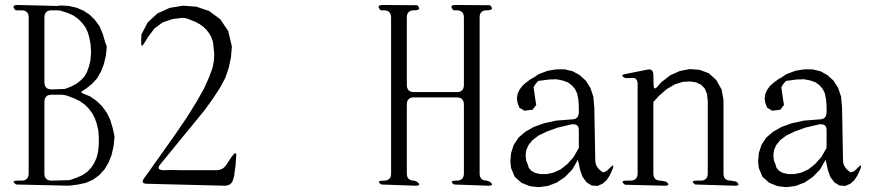

<svg xmlns="http://www.w3.org/2000/svg" viewBox="-20 -774 3540 775"><path d="M44.9 -29.3Q22.5 -44.9 50.8 -44.9H66.4Q95.7 -44.9 95.7 -74.2V-704.1Q95.7 -732.4 66.4 -732.4H43Q22.5 -753.9 51.8 -753.9L210.9 -750L224.6 -752L257.8 -750L288.1 -743.2L316.4 -731.4L341.8 -714.8L363.3 -693.4L381.8 -668L394.5 -637.7L404.3 -604.5L411.1 -585.9L409.2 -567.4L407.2 -548.8L399.4 -515.6L387.7 -485.4L372.1 -458L352.5 -436.5L330.1 -418L313.5 -407.2Q302.7 -400.4 315.4 -396.5L343.8 -384.8L369.1 -367.2L391.6 -345.7L410.2 -320.3L424.8 -291L434.6 -257.8L442.4 -223.6L438.5 -184.6L430.7 -149.4L418 -117.2L401.4 -89.8L379.9 -66.4L355.5 -48.8L327.1 -36.1L295.9 -29.3L258.8 -24.4ZM232.4 -391.6H188.5Q159.2 -391.6 159.2 -362.3V-74.2Q159.2 -44.9 188.5 -44.9L260.7 -46.9L289.1 -56.6L313.5 -67.4L333 -81.1L348.6 -97.7L360.4 -116.2L370.1 -137.7L376 -163.1L378.9 -191.4V-216.8L377 -246.1L371.1 -272.5L363.3 -295.9L352.5 -316.4L338.9 -335L322.3 -351.6L301.8 -366.2L277.3 -377.9L248 -388.7ZM210.9 -732.4H188.5Q159.2 -732.4 159.2 -703.1V-442.4Q159.2 -413.1 188.5 -413.1L242.2 -415L267.6 -424.8L289.1 -436.5L306.6 -450.2L321.3 -465.8L331.1 -483.4L338.9 -504.9L344.7 -528.3L347.7 -563.5L345.7 -594.7L340.8 -621.1L334 -644.5L324.2 -665L310.5 -682.6L294.9 -698.2L275.4 -711.9L251 -722.7L222.7 -731.4Z M574.2 -32.2Q544.9 -32.2 562.5 -55.7L570.3 -66.4L585 -86.9L682.6 -224.6L733.4 -298.8L773.4 -363.3L803.7 -417L824.2 -462.9L837.9 -500L843.8 -531.2L844.7 -557.6L841.8 -584L840.8 -597.7L837.9 -611.3L832 -626L824.2 -639.6L814.5 -652.3L801.8 -665L787.1 -675.8L769.5 -685.5L750 -693.4L731.4 -700.2L718.8 -702.1L676.8 -697.3L636.7 -683.6L603.5 -659.2L577.1 -624L563.5 -601.6Q548.8 -576.2 549.8 -605.5L550.8 -634.8L576.2 -683.6L615.2 -719.7L665 -742.2L718.8 -751L772.5 -747.1L824.2 -729.5L869.1 -696.3L901.4 -648.4L916 -585.9L912.1 -542L903.3 -500L889.6 -460L868.2 -419.9L840.8 -377.9L805.7 -329.1L626 -109.4Q608.4 -86.9 643.6 -86.9L675.8 -87.9L709 -86.9H853.5Q882.8 -86.9 898.4 -116.2L913.1 -138.7L924.8 -153.3Q935.5 -159.2 933.6 -146.5L932.6 -131.8L930.7 -105.5L928.7 -91.8L926.8 -78.1L925.8 -65.4L921.9 -52.7Q916 -24.4 886.7 -24.4Z M1812.5 -29.3Q1790 -44.9 1823.2 -44.9Q1852.5 -44.9 1852.5 -74.2V-351.6Q1852.5 -380.9 1823.2 -380.9H1650.4Q1622.1 -380.9 1622.1 -351.6V-74.2Q1622.1 -44.9 1651.4 -44.9L1662.1 -41Q1684.6 -24.4 1656.2 -24.4L1518.6 -29.3Q1496.1 -44.9 1529.3 -44.9Q1558.6 -44.9 1558.6 -73.2V-703.1Q1558.6 -732.4 1529.3 -732.4H1516.6Q1496.1 -753.9 1525.4 -753.9L1664.1 -752.9Q1684.6 -732.4 1651.4 -732.4Q1622.1 -732.4 1622.1 -703.1V-431.6Q1622.1 -402.3 1651.4 -402.3H1824.2Q1852.5 -402.3 1852.5 -431.6V-703.1Q1852.5 -732.4 1823.2 -732.4H1810.5Q1790 -753.9 1819.3 -753.9L1958 -752.9Q1978.5 -732.4 1945.3 -732.4Q1916 -732.4 1916 -704.1V-74.2Q1916 -44.9 1945.3 -44.9L1956.1 -41Q1978.5 -24.4 1950.2 -24.4Z M2309.6 -396.5 2300.8 -415 2288.1 -429.7 2272.5 -441.4 2251 -449.2 2225.6 -454.1 2196.3 -453.1 2152.3 -447.3 2141.6 -434.6 2133.8 -421.9 2140.6 -374 2144.5 -350.6 2129.9 -331.1 2096.7 -327.1 2076.2 -339.8 2069.3 -358.4 2066.4 -377 2069.3 -395.5 2077.1 -412.1 2087.9 -426.8 2101.6 -439.5 2123 -455.1 2133.8 -460.9 2154.3 -474.6 2190.4 -488.3 2225.6 -494.1H2259.8L2292 -486.3L2320.3 -470.7L2344.7 -448.2L2363.3 -418.9L2375 -383.8L2378.9 -338.9L2382.8 -127Q2382.8 -97.7 2414.1 -78.1L2427.7 -83L2444.3 -98.6Q2461.9 -117.2 2452.1 -89.8L2441.4 -66.4L2428.7 -46.9L2412.1 -32.2L2391.6 -23.4L2368.2 -25.4L2347.7 -38.1L2331.1 -60.5L2321.3 -88.9L2316.4 -113.3L2312.5 -128.9L2290 -89.8L2260.7 -59.6L2227.5 -37.1L2191.4 -23.4L2154.3 -18.6L2119.1 -22.5L2085 -36.1L2057.6 -60.5L2043 -95.7L2040 -121.1L2043 -156.2L2053.7 -189.5L2073.2 -218.8L2100.6 -242.2L2134.8 -261.7L2175.8 -276.4L2224.6 -287.1L2287.1 -292Q2316.4 -292 2316.4 -321.3V-344.7L2314.5 -373ZM2284.2 -271.5 2230.5 -258.8 2187.5 -243.2 2153.3 -226.6 2128.9 -208 2113.3 -188.5 2104.5 -168.9 2101.6 -149.4 2103.5 -127 2110.4 -110.4 2114.3 -96.7 2124 -85 2139.6 -76.2 2161.1 -71.3H2186.5L2213.9 -77.1L2242.2 -89.8L2269.5 -111.3L2294.9 -139.6L2316.4 -176.8V-249Q2316.4 -277.3 2284.2 -271.5Z M2786.1 -29.3Q2763.7 -44.9 2792 -44.9H2807.6Q2836.9 -44.9 2836.9 -74.2V-365.2L2834 -394.5L2825.2 -416L2810.5 -431.6L2790 -441.4L2764.6 -445.3L2735.4 -443.4L2704.1 -433.6L2670.9 -414.1L2640.6 -387.7L2617.2 -362.3V-74.2Q2617.2 -44.9 2646.5 -44.9L2668 -41Q2690.4 -24.4 2662.1 -24.4L2502.9 -28.3Q2480.5 -44.9 2508.8 -44.9H2524.4Q2553.7 -44.9 2553.7 -74.2V-434.6Q2553.7 -463.9 2525.4 -459H2503.9Q2478.5 -470.7 2505.9 -475.6L2594.7 -493.2Q2614.3 -497.1 2617.2 -475.6L2618.2 -433.6Q2618.2 -404.3 2635.7 -426.8L2648.4 -441.4L2684.6 -469.7L2723.6 -487.3L2763.7 -495.1L2803.7 -492.2L2840.8 -478.5L2871.1 -451.2L2892.6 -413.1L2900.4 -371.1V-74.2Q2900.4 -44.9 2929.7 -44.9L2951.2 -41Q2973.6 -24.4 2945.3 -24.4Z M3309.6 -396.5 3300.8 -415 3288.1 -429.7 3272.5 -441.4 3251 -449.2 3225.6 -454.1 3196.3 -453.1 3152.3 -447.3 3141.6 -434.6 3133.8 -421.9 3140.6 -374 3144.5 -350.6 3129.9 -331.1 3096.7 -327.1 3076.2 -339.8 3069.3 -358.4 3066.4 -377 3069.3 -395.5 3077.1 -412.1 3087.9 -426.8 3101.6 -439.5 3123 -455.1 3133.8 -460.9 3154.3 -474.6 3190.4 -488.3 3225.6 -494.1H3259.8L3292 -486.3L3320.3 -470.7L3344.7 -448.2L3363.3 -418.9L3375 -383.8L3378.9 -338.9L3382.8 -127Q3382.8 -97.7 3414.1 -78.1L3427.7 -83L3444.3 -98.6Q3461.9 -117.2 3452.1 -89.8L3441.4 -66.4L3428.7 -46.9L3412.1 -32.2L3391.6 -23.4L3368.2 -25.4L3347.7 -38.1L3331.1 -60.5L3321.3 -88.9L3316.4 -113.3L3312.5 -128.9L3290 -89.8L3260.7 -59.6L3227.5 -37.1L3191.4 -23.4L3154.3 -18.6L3119.1 -22.5L3085 -36.1L3057.6 -60.5L3043 -95.7L3040 -121.1L3043 -156.2L3053.7 -189.5L3073.2 -218.8L3100.6 -242.2L3134.8 -261.7L3175.8 -276.4L3224.6 -287.1L3287.1 -292Q3316.4 -292 3316.4 -321.3V-344.7L3314.5 -373ZM3284.2 -271.5 3230.5 -258.8 3187.5 -243.2 3153.3 -226.6 3128.9 -208 3113.3 -188.5 3104.5 -168.9 3101.6 -149.4 3103.5 -127 3110.4 -110.4 3114.3 -96.7 3124 -85 3139.6 -76.2 3161.1 -71.3H3186.5L3213.9 -77.1L3242.2 -89.8L3269.5 -111.3L3294.9 -139.6L3316.4 -176.8V-249Q3316.4 -277.3 3284.2 -271.5Z"/></svg>

Font: B2 Hana
Style: Regular
Weight: 500
Version: 2020-08-05; (max)